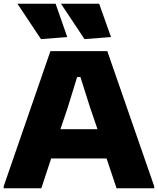

<svg xmlns="http://www.w3.org/2000/svg" viewBox="-23 -1016 852 1036"><path d="M-3 -11 249 -740H556L809 -11V0H606L552 -161H253L200 0H-3ZM503 -319 463 -436 411 -600H393L342 -434L303 -319ZM198 -805 71 -996H277L340 -816ZM433 -805 306 -996H512L576 -816Z"/></svg>

Font: Encode Sans Wide
Style: ExtraBold
Weight: 800
Designer: Pablo Impallari, Andres Torresi
Foundry: Pablo Impallari, Andres Torresi
Version: Version 1.000; ttfautohint (v1.00) -l 8 -r 50 -G 200 -x 14 -